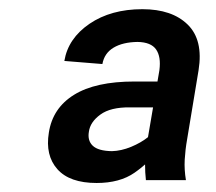

<svg xmlns="http://www.w3.org/2000/svg" viewBox="-20 -742 477 424"><path d="M303.7 -420.9 332 -586.9Q335.9 -616.7 324.7 -632.8Q313.5 -648.9 283.7 -649.4Q251 -648.9 230.7 -636.7Q210.4 -624.5 206.1 -600.6L122.1 -607.4Q130.4 -657.2 177.7 -689.5Q225.1 -721.7 294.4 -721.7Q359.9 -721.7 394.5 -687.7Q429.2 -653.8 418.5 -586.9L393.1 -433.6Q389.2 -411.6 387.9 -389.4Q386.7 -367.2 390.6 -344.2H302.2Q300.3 -360.8 300.3 -380.6Q300.3 -400.4 303.7 -420.9ZM349.1 -562 338.9 -504.9H267.1Q224.1 -505.4 201.7 -489Q179.2 -472.7 176.3 -451.2Q172.9 -431.6 184.8 -420.2Q196.8 -408.7 227.1 -408.2Q247.6 -408.7 269.5 -417.7Q291.5 -426.8 307.6 -439.7Q323.7 -452.6 324.7 -464.8V-406.7Q309.6 -383.3 277.1 -360.6Q244.6 -337.9 193.4 -337.9Q133.8 -337.9 106.7 -368.4Q79.6 -398.9 87.9 -449.2Q96.2 -503.4 143.6 -532.7Q190.9 -562 276.9 -562Z"/></svg>

Font: Inter Tight SemiBold
Style: Italic
Weight: 600
Italic angle: -9.39999°
Designer: Rasmus Andersson
Foundry: rsms
Version: Version 3.004